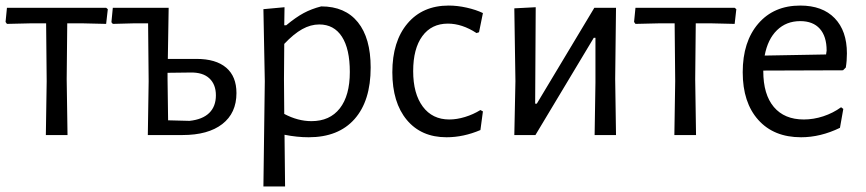

<svg xmlns="http://www.w3.org/2000/svg" viewBox="-24 -486 3115 691"><path d="M364 -453 358 -400 274 -402H218L216 -201L219 0H141L144 -194L142 -402H86L1 -400L-4 -407L1 -458H358Z M827 -151Q827 -79 776 -39.5Q725 0 633 0H508L511 -194L509 -402H457L382 -400L377 -406L382 -458H583L580 -274H683Q753 -274 790 -242.5Q827 -211 827 -151ZM753 -143Q753 -182 729.5 -204Q706 -226 661 -225L579 -224V-201L581 -53L658 -51Q705 -56 729 -79.5Q753 -103 753 -143Z M1310 -243Q1310 -123 1252 -57.5Q1194 8 1087 8Q1045 8 1000 -1L1002 185H924L929 -194L924 -453L1000 -460L999 -395H1006Q1041 -424 1069 -439Q1097 -454 1132 -463Q1218 -463 1264 -406Q1310 -349 1310 -243ZM1235 -227Q1235 -310 1206.5 -354Q1178 -398 1125 -398Q1094 -398 1063.5 -381Q1033 -364 999 -328L998 -201L999 -76Q1048 -50 1097 -50Q1163 -50 1199 -96Q1235 -142 1235 -227Z M1714 -439 1700 -370 1691 -367Q1639 -401 1588 -401Q1529 -401 1496 -356Q1463 -311 1463 -230Q1463 -149 1497.5 -102.5Q1532 -56 1593 -56Q1620 -56 1649.5 -65Q1679 -74 1705 -90L1714 -85L1705 -18Q1644 8 1583 8Q1492 8 1440 -54.5Q1388 -117 1388 -226Q1388 -337 1442.5 -401.5Q1497 -466 1591 -466Q1622 -466 1655.5 -458.5Q1689 -451 1714 -439Z M1831 -194 1827 -456 1904 -460 1902 -113H1908L2115 -458H2193L2190 -202L2193 0H2116L2119 -189V-350H2113L1903 0H1827Z M2626 -453 2620 -400 2536 -402H2480L2478 -201L2481 0H2403L2406 -194L2404 -402H2348L2263 -400L2258 -407L2263 -458H2620Z M2723 -232V-230Q2723 -146 2761 -101Q2799 -56 2869 -56Q2904 -56 2939 -67.5Q2974 -79 3003 -100L3011 -94L2999 -26Q2929 8 2859 8Q2761 8 2705 -54.5Q2649 -117 2649 -226Q2649 -336 2705 -401Q2761 -466 2856 -466Q2936 -466 2980 -420.5Q3024 -375 3024 -294Q3024 -267 3020 -243L3010 -233ZM2728 -286 2949 -290 2951 -304Q2951 -355 2926.5 -382.5Q2902 -410 2856 -410Q2806 -410 2772.5 -377.5Q2739 -345 2728 -286Z"/></svg>

Font: Alegreya Sans
Style: Regular
Weight: 400
Designer: Juan Pablo del Peral
Foundry: Huerta Tipografica
Version: Version 2.008; ttfautohint (v1.6)